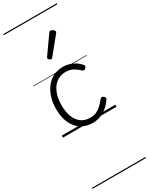

<svg xmlns="http://www.w3.org/2000/svg" viewBox="-370 -1067 1262 1623"><g transform="rotate(-30 261.0 -255.0)"><path d="M283 19Q219 19 171.5 -11Q124 -41 97 -98.5Q70 -156 70 -237Q70 -298 86 -349.5Q102 -401 131.5 -439Q161 -477 203 -498Q245 -519 298 -519Q343 -519 387 -499Q431 -479 460 -444Q466 -436 465 -429Q464 -422 455 -413Q446 -404 438.5 -404Q431 -404 425 -410Q396 -437 367 -453.5Q338 -470 294 -470Q257 -470 225.5 -454Q194 -438 172 -408Q150 -378 138 -336Q126 -294 126 -241Q126 -178 144 -130.5Q162 -83 197.5 -56.5Q233 -30 287 -30Q321 -30 347.5 -42.5Q374 -55 396 -76.5Q418 -98 440 -125Q447 -133 455 -132.5Q463 -132 472 -126Q480 -120 482.5 -112.5Q485 -105 480 -96Q454 -59 423 -33Q392 -7 356.5 6Q321 19 283 19ZM246 -623Q239 -623 229.5 -631Q220 -639 220 -647Q220 -649 221.5 -651.5Q223 -654 225 -659L344 -827Q348 -833 351.5 -835Q355 -837 361 -837Q367 -837 375.5 -832Q384 -827 390.5 -820.5Q397 -814 397 -807Q397 -803 395.5 -800Q394 -797 390 -792L260 -632Q253 -623 246 -623ZM0 490H522V500H0ZM0 -20H522V0H0ZM0 -505H522V-500H0ZM0 -1010H522V-1000H0Z"/></g></svg>

Font: Playwrite PE Guides
Style: Regular
Weight: 400
Designer: Veronika Burian, José Scaglione
Foundry: TypeTogether
Version: Version 1.003